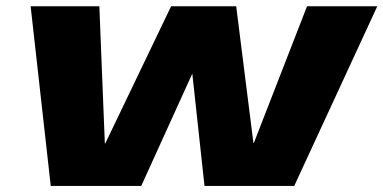

<svg xmlns="http://www.w3.org/2000/svg" viewBox="-20 -610 1258 630"><path d="M146.5 0H443.5L611 -368.5L651 0H945.5L1218 -589.5H987.5L813 -141H811.5L755 -589.5H541.5L325.5 -139.5H324L306 -589.5H80.5Z"/></svg>

Font: Anybody Expanded ExtraBold
Style: Italic
Weight: 800
Width: 7
Italic angle: -10°
Version: Version 1.113;gftools[0.9.25]